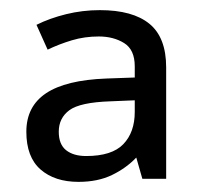

<svg xmlns="http://www.w3.org/2000/svg" viewBox="-20 -742 397 379"><path d="M177 -722Q242 -722 275 -695Q308 -668 308 -609V-389H261L249 -431Q229 -410 201 -396.5Q173 -383 135 -383Q88 -383 60 -407.5Q32 -432 32 -482Q32 -532 71 -558Q110 -584 190 -587L246 -589V-611Q246 -644 225 -657Q204 -670 175 -670Q147 -670 122 -662.5Q97 -655 74 -644L52 -693Q78 -706 110.5 -714Q143 -722 177 -722ZM198 -542Q138 -540 117 -524.5Q96 -509 96 -482Q96 -457 110.5 -445.5Q125 -434 150 -434Q201 -434 223.5 -457.5Q246 -481 246 -521V-544Z"/></svg>

Font: Noto Sans Cham
Style: Regular
Weight: 400
Designer: Monotype Design Team
Foundry: Monotype Imaging Inc.
Version: Version 2.002